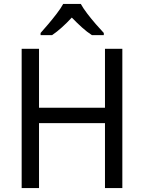

<svg xmlns="http://www.w3.org/2000/svg" viewBox="-20 -964 739 984"><path d="M607 0H518V-333H180V0H91V-714H180V-412H518V-714H607ZM394 -944Q406 -922 427 -894.5Q448 -867 471 -840.5Q494 -814 512 -795V-784H451Q426 -800 400 -823.5Q374 -847 348 -874Q323 -847 297.5 -824Q272 -801 247 -784H188V-795Q206 -815 228 -841Q250 -867 271 -894.5Q292 -922 304 -944Z"/></svg>

Font: Noto Sans Display
Style: Regular
Weight: 400
Designer: Monotype Design Team
Foundry: Monotype Imaging Inc.
Version: Version 2.003